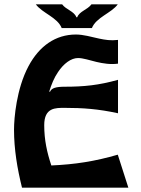

<svg xmlns="http://www.w3.org/2000/svg" viewBox="-20 -870 655 890"><path d="M406 -740C426 -790 496 -809 526 -850H404C386 -825 348 -818 338 -790H334C324 -818 286 -825 268 -850H146C176 -809 246 -790 266 -740ZM526 -153C419 -122 329 -108 218 -103C198 -163 185 -221 185 -290C185 -372 238 -370 280 -370C364 -370 435 -365 527 -345V-500C438 -475 369 -468 280 -468C240 -468 219 -462 212 -445H208C218 -478 231 -510 249 -536C275 -575 309 -601 342 -601C364 -601 395 -591 427 -583C457 -576 492 -570 527 -575V-685C493 -681 469 -685 440 -691C404 -699 366 -710 332 -710C238 -710 162 -657 112 -563C56 -458 45 -321 45 -269C45 -178 60 -89 82 0H575Z"/></svg>

Font: Brassia
Style: Regular
Weight: 400
Designer: Ariel Martín Pérez
Foundry: Tunera Type Foundry
Version: Version 1.600;hotconv 1.0.109;makeotfexe 2.5.65596